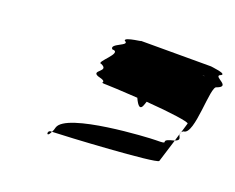

<svg xmlns="http://www.w3.org/2000/svg" viewBox="-78 -805 832 681"><g transform="rotate(20 338.0 -465.0)"><path d="M246 -552C284 -535 218 -520 250 -507C301 -495 248 -489 290 -489C305 -489 337 -487 407 -483C419 -457 431 -442 440 -472L443 -481C538 -474 606 -464 606 -458L595 -421C597 -423 598 -425 602 -427C644 -427 635 -614 659 -614C707 -632 637 -646 654 -658C688 -671 608 -677 616 -677H347C372 -677 288 -671 296 -658C323 -646 247 -632 265 -614C308 -614 222 -552 246 -552ZM160 -266C144 -266 150 -236 164 -266ZM164 -266C167 -271 169 -277 171 -285C190 -348 495 -364 520 -364C579 -364 529 -370 570 -382C575 -383 581 -385 584 -386L557 -299C549 -286 211 -267 164 -266ZM597 -636C599 -637 602 -637 604 -637C610 -637 606 -637 597 -636ZM584 -386C607 -394 593 -403 592 -413ZM592 -413C592 -416 593 -418 595 -421Z"/></g></svg>

Font: bitstorm
Style: ultextobl
Weight: 400
Version: Version 0.2